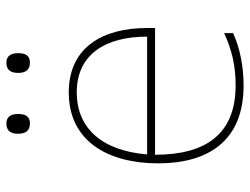

<svg xmlns="http://www.w3.org/2000/svg" viewBox="-111 -663 785 603"><g transform="rotate(-90 281.5 -361.5)"><path d="M386 -660C412 -660 416 -679 416 -697C416 -716 410 -734 386 -734C360 -734 354 -716 354 -697C354 -677 361 -660 386 -660ZM195 -660C221 -660 225 -679 225 -697C225 -716 219 -734 195 -734C169 -734 163 -716 163 -697C163 -677 170 -660 195 -660ZM314 11C374 11 431 0 479 -22V-50C426 -26 378 -14 315 -14C163 -14 97 -106 97 -267H495V-293C495 -429 436 -538 293 -538C138 -538 70 -413 70 -257C70 -102 139 11 314 11ZM98 -292C110 -437 183 -513 293 -513C412 -513 468 -423 468 -292Z"/></g></svg>

Font: Noto Sans Mono SemiCondensed Thin
Style: Regular
Weight: 100
Width: 4
Designer: Monotype Design Team
Foundry: Monotype Imaging Inc.
Version: Version 2.014